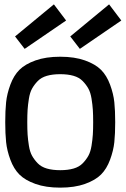

<svg xmlns="http://www.w3.org/2000/svg" viewBox="-20 -846 576 880"><path d="M256 -66Q221 -66 195 -73.5Q169 -81 153 -97.5Q137 -114 127 -132Q117 -150 112.5 -178Q108 -206 106.5 -229Q105 -252 105 -286Q105 -320 106.5 -343Q108 -366 112.5 -394Q117 -422 127 -440Q137 -458 153 -474.5Q169 -491 195 -498.5Q221 -506 256 -506Q291 -506 317 -498.5Q343 -491 359 -474.5Q375 -458 385 -440Q395 -422 399.5 -394Q404 -366 405.5 -343Q407 -320 407 -286Q407 -252 405.5 -229Q404 -206 399.5 -178Q395 -150 385 -132Q375 -114 359 -97.5Q343 -81 317 -73.5Q291 -66 256 -66ZM256 14Q322 14 369.5 -3Q417 -20 443 -46Q469 -72 484.5 -114Q500 -156 504 -194.5Q508 -233 508 -286Q508 -339 504 -377.5Q500 -416 484.5 -458Q469 -500 443 -526Q417 -552 369.5 -569Q322 -586 256 -586Q190 -586 142.5 -569Q95 -552 69 -526Q43 -500 27.5 -458Q12 -416 8 -377.5Q4 -339 4 -286Q4 -233 8 -194.5Q12 -156 27.5 -114Q43 -72 69 -46Q95 -20 142.5 -3Q190 14 256 14ZM93 -622 283 -752 227 -826 49 -679ZM346 -622 536 -752 480 -826 302 -679Z"/></svg>

Font: Glegoo
Style: Bold
Weight: 700
Version: Version 2.0.1; ttfautohint (v0.9) -r 48 -G 60